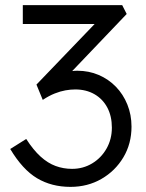

<svg xmlns="http://www.w3.org/2000/svg" viewBox="-20 -720 569 750"><path d="M255.4 10Q181.4 10 124.7 -23.8Q68 -57.7 20 -138L82.4 -177.2Q110.1 -134.1 138.5 -108.4Q166.9 -82.7 197.3 -71.6Q227.6 -60.4 261.4 -60.4Q304.5 -60.4 339.8 -81.6Q375.2 -102.8 396.1 -139.5Q417 -176.3 417 -221.3Q417 -266.4 399.1 -300Q381.2 -333.5 348.8 -352.1Q316.4 -370.6 274 -370.6Q255.7 -370.6 235.8 -367.1Q216 -363.6 194 -354.9Q172 -346.3 147 -329.8L122.4 -389.6L372.4 -649.9L386.3 -626.3H69.1V-700H457.3L474.9 -665.4L225.4 -404L205.4 -423.2Q219.5 -432.3 240.4 -438Q261.2 -443.7 282 -443.7Q327 -443.7 365.5 -427.2Q404 -410.7 432.7 -381.2Q461.3 -351.7 477.5 -311.7Q493.7 -271.7 493.7 -225.3Q493.7 -158.7 462 -105.5Q430.3 -52.3 376.4 -21.2Q322.4 10 255.4 10Z"/></svg>

Font: Lexend Medium
Style: Regular
Weight: 500
Designer: Bonnie Shaver-Troup, Thomas Jockin
Foundry: Lexend
Version: Version 1.005